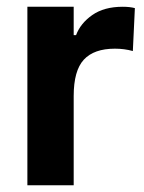

<svg xmlns="http://www.w3.org/2000/svg" viewBox="-20 -548 427 568"><path d="M61 -528H198V-444H205Q218 -479 253 -503.5Q288 -528 343 -528Q364 -528 379 -524L373 -397Q348 -404 320 -404Q258 -404 228 -371.5Q198 -339 198 -264V0H61Z"/></svg>

Font: Lopes Sans
Style: Bold
Weight: 700
Designer: Gabriel Lam, Diego Maldonado
Foundry: TypeRant, Foresti Design
Version: Version 4.000